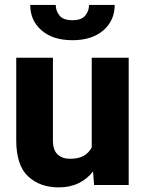

<svg xmlns="http://www.w3.org/2000/svg" viewBox="-20 -768 602 797"><path d="M370.6 0 366.2 -56.2Q341.8 -24.9 306.2 -7.6Q270.5 9.8 223.6 9.8Q145.5 9.8 96.4 -36.1Q47.4 -82 47.4 -186.5V-528.3H199.7V-185.5Q199.7 -145 219 -127Q238.3 -108.9 271 -108.9Q305.7 -108.9 327.4 -121.3Q349.1 -133.8 360.8 -155.8V-528.3H514.2V0ZM349.6 -747.6H456.1Q456.1 -682.6 408.7 -641.8Q361.3 -601.1 280.8 -601.1Q199.7 -601.1 152.6 -641.8Q105.5 -682.6 105.5 -747.6H211.4Q211.4 -722.7 227.1 -703.4Q242.7 -684.1 280.8 -684.1Q318.4 -684.1 334 -703.4Q349.6 -722.7 349.6 -747.6Z"/></svg>

Font: Vazirmatn FD ExtraBold
Style: Regular
Weight: 800
Designer: Saber Rastikerdar
Foundry: Saber Rastikerdar
Version: Version 33.003